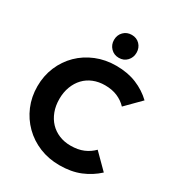

<svg xmlns="http://www.w3.org/2000/svg" viewBox="-218 -1072 1125 1219"><g transform="rotate(30 344.5 -462.5)"><path d="M403 11Q324 11 256.5 -16.5Q189 -44 138.5 -94Q88 -144 60 -210.5Q32 -277 32 -354Q32 -431 60 -497.5Q88 -564 138 -613Q188 -662 255.5 -689.5Q323 -717 402 -717Q486 -717 551.5 -690Q617 -663 666 -616L561 -510Q533 -540 493.5 -557Q454 -574 402 -574Q356 -574 317.5 -558.5Q279 -543 251.5 -514Q224 -485 208.5 -444Q193 -403 193 -354Q193 -304 208.5 -263Q224 -222 251.5 -193Q279 -164 317.5 -148Q356 -132 402 -132Q456 -132 496 -149Q536 -166 565 -196L671 -90Q620 -43 554.5 -16Q489 11 403 11ZM389 -768Q353 -768 329.5 -792.5Q306 -817 306 -852Q306 -888 329.5 -912Q353 -936 389 -936Q425 -936 448 -912Q471 -888 471 -852Q471 -817 448 -792.5Q425 -768 389 -768Z"/></g></svg>

Font: Outfit Thin
Style: Bold
Weight: 700
Version: Version 1.100;gftools[0.9.27]